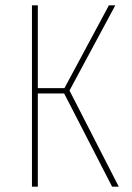

<svg xmlns="http://www.w3.org/2000/svg" viewBox="-20 -701 495 721"><path d="M413 -681 241 -361 426 0H401L221 -350H122V0H100V-681H122V-370H222L389 -681Z"/></svg>

Font: Fira Sans Extra Condensed Thin
Style: Regular
Weight: 250
Width: 1
Designer: Carrois Corporate & Edenspiekermann AG
Foundry: Carrois Corporate GbR & Edenspiekermann AG
Version: Version 4.203